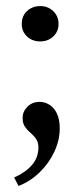

<svg xmlns="http://www.w3.org/2000/svg" viewBox="-20 -450 269 642"><path d="M42 171.9 27.3 143.6Q66.4 126 87.4 101.1Q108.4 76.2 108.4 43Q108.4 28.3 103 18.6Q97.7 8.8 89.8 1.5Q82 -5.9 74.2 -13.2Q66.4 -20.5 61 -30.3Q55.7 -40 55.7 -56.6Q55.7 -77.1 71.8 -93.3Q87.9 -109.4 113.3 -109.4Q129.9 -109.4 145.5 -99.6Q161.1 -89.8 170.4 -70.3Q179.7 -50.8 179.7 -20.5Q179.7 18.6 162.1 56.6Q144.5 94.7 113.3 125.5Q82 156.2 42 171.9ZM114.3 -311.5Q87.9 -311.5 70.3 -328.1Q52.7 -344.7 52.7 -370.1Q52.7 -387.7 60.5 -400.9Q68.4 -414.1 82.5 -421.9Q96.7 -429.7 114.3 -429.7Q140.6 -429.7 158.2 -412.6Q175.8 -395.5 175.8 -370.1Q175.8 -344.7 158.2 -328.1Q140.6 -311.5 114.3 -311.5Z"/></svg>

Font: Crimson Pro ExtraLight
Style: Regular
Weight: 400
Version: Version 1.002